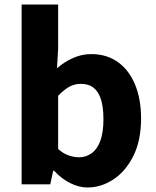

<svg xmlns="http://www.w3.org/2000/svg" viewBox="-20 -818 691 852"><path d="M368 14Q331 14 292.5 -5Q254 -24 220 -60H216L203 0H76V-798H238V-602L233 -515Q266 -544 305 -561Q344 -578 385 -578Q453 -578 502.5 -543Q552 -508 579 -443.5Q606 -379 606 -292Q606 -195 572 -126.5Q538 -58 483.5 -22Q429 14 368 14ZM331 -120Q361 -120 386 -137.5Q411 -155 425 -192.5Q439 -230 439 -289Q439 -341 428.5 -375.5Q418 -410 396 -428Q374 -446 338 -446Q311 -446 287.5 -433Q264 -420 238 -393V-157Q261 -136 285.5 -128Q310 -120 331 -120Z"/></svg>

Font: Noto Sans SC Thin ExtraBold
Style: Regular
Weight: 800
Version: Version 2.004-H2;hotconv 1.0.118;makeotfexe 2.5.65603